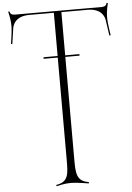

<svg xmlns="http://www.w3.org/2000/svg" viewBox="-89 -842 1180 1721"><g transform="rotate(-5 500.5 18.5)"><path d="M347 817C426 799 448 799 490 799C527 799 636 817 639 817V805C528 788 527 715 527 584V-331H655V-345H527V-734H772C898 -730 913 -645 916 -631L937 -488H949C949 -491 931 -600 931 -637C931 -679 931 -701 949 -780H937C930 -753 914 -749 891 -748H109C86 -749 70 -753 64 -780H52C70 -701 70 -679 70 -637C70 -600 52 -491 52 -488H64L85 -631C88 -645 103 -730 229 -734H459V-345H332V-331H459V586C459 717 458 788 347 805Z"/></g></svg>

Font: Cantique Normal
Style: Regular
Weight: 400
Designer: Sébastien Hayez
Foundry: Sébastien Hayez & Ariel Martín Pérez
Version: Version 1.000;hotconv 1.0.109;makeotfexe 2.5.65596